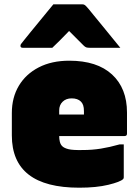

<svg xmlns="http://www.w3.org/2000/svg" viewBox="-20 -852 640 892"><path d="M302 -570Q431 -570 500.5 -506Q570 -442 570 -329V-231Q570 -220 559 -220H255Q255 -206 258 -193.5Q261 -181 269 -173Q278 -164 298 -159Q318 -154 364 -155Q408 -155 448.5 -161.5Q489 -168 535 -181H555V-28Q555 -23 552 -20Q539 -7 483.5 6.5Q428 20 348 20Q35 20 35 -223V-327Q35 -399 67.5 -453.5Q100 -508 160 -539Q220 -570 302 -570ZM313 -395Q287 -395 271 -379.5Q255 -364 255 -339V-320H370V-335Q370 -352 366.5 -362.5Q363 -373 356 -380Q341 -395 313 -395ZM228 -832H362Q370 -832 375 -828Q380 -824 392 -810Q399 -801 416 -780.5Q433 -760 455 -733Q477 -706 499 -679Q521 -652 539 -630H397Q386 -630 380.5 -632Q375 -634 368 -641L301 -708Q275 -681 257 -663Q239 -645 223 -630H86Q75 -630 75 -639Q75 -644 78 -648Q81 -652 93 -667Q104 -681 122.5 -703.5Q141 -726 161.5 -751Q182 -776 200 -798Q218 -820 228 -832Z"/></svg>

Font: Recursive Mn Lnr St XBk
Style: Regular
Weight: 1000
Monospace: yes
Version: Version 1.079;hotconv 1.0.112;makeotfexe 2.5.65598; ttfautoh